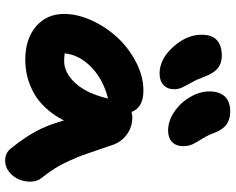

<svg xmlns="http://www.w3.org/2000/svg" viewBox="-102 -752 891 726"><g transform="rotate(90 343.0 -388.5)"><path d="M473.1 -579.1Q436.5 -579.1 401.9 -602.8Q367.2 -626.5 346.2 -662.8Q325.2 -699.2 325.2 -735.8Q325.2 -772.5 344 -793.2Q362.8 -814 401.9 -814Q430.2 -814 450 -800Q469.7 -786.1 481.9 -753.9Q491.2 -728.5 504.6 -707.3Q518.1 -686 525.1 -671.4Q532.2 -656.7 532.2 -636.2Q532.2 -609.9 516.6 -594.5Q501 -579.1 473.1 -579.1ZM257.8 -546.9Q203.1 -546.9 157 -598.1Q110.8 -649.4 110.8 -706.1Q110.8 -782.2 190.9 -782.2Q218.3 -782.2 237.1 -767.3Q255.9 -752.4 269 -717.8Q278.8 -690.4 291.5 -667.7Q304.2 -645 310.5 -631.6Q316.9 -618.2 316.9 -602.1Q316.9 -576.7 301 -561.8Q285.2 -546.9 257.8 -546.9ZM205.1 -39.1Q127.4 -39.1 79.8 -79.3Q32.2 -119.6 32.2 -186Q32.2 -236.8 57.1 -291Q82 -345.2 121.8 -387.9Q161.6 -430.7 215.1 -458.3Q268.6 -485.8 321.8 -485.8Q386.2 -485.8 402.8 -440.9Q413.1 -443.8 422.9 -443.8Q460 -443.8 487.8 -423.3Q515.6 -402.8 526.9 -371.1Q533.7 -351.6 546.9 -312.3Q560.1 -272.9 567.1 -254.2Q574.2 -235.4 587.2 -206.1Q600.1 -176.8 616 -151.6Q631.8 -126.5 652.8 -100.1Q665.5 -85 666.3 -61.3Q667 -37.6 658.2 -15.9Q649.4 5.9 630.1 21.5Q610.8 37.1 586.9 37.1Q557.1 37.1 540 14.2Q501 -34.2 476.8 -78.1Q452.6 -122.1 435.1 -185.1Q414.6 -145.5 387.5 -116.2Q360.4 -86.9 329.8 -70.6Q299.3 -54.2 268.6 -46.6Q237.8 -39.1 205.1 -39.1ZM210 -186Q255.4 -186 294.4 -229.2Q333.5 -272.5 352.1 -352.1Q279.3 -333.5 233.2 -288.6Q187 -243.7 181.2 -188Q198.7 -186 210 -186Z"/></g></svg>

Font: Shantell Sans Irregular
Style: Bold
Weight: 700
Designer: Stephen Nixon, Anya Danilova, Shantell Martin
Foundry: Arrow Type
Version: Version 1.006;[9816181b4]